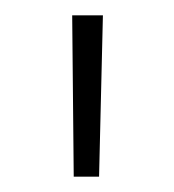

<svg xmlns="http://www.w3.org/2000/svg" viewBox="-20 -720 227 250"><path d="M74 -700H114L109 -490H76Z"/></svg>

Font: Cairo ExtraLight
Style: Regular
Weight: 275
Designer: Mohamed Gaber, Accademia di Belle Arti di Urbino and others
Foundry: Kief Type Foundry, Accademia di Belle Arti di Urbino and others
Version: Version 3.011